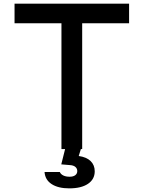

<svg xmlns="http://www.w3.org/2000/svg" viewBox="-20 -820 790 1056"><path d="M318 0V-692H60V-800H690V-692H432V0ZM343 -20H431L413 38Q456 44 478.5 66Q501 88 501 122Q501 166 464 191Q427 216 361 216Q300 216 264 192.5Q228 169 225 126H309Q314 138 328 145Q342 152 363 152Q383 152 394 143.5Q405 135 405 121Q405 107 394.5 98Q384 89 364 88L317 84Z"/></svg>

Font: Martian Mono SemiExpanded
Style: Regular
Weight: 400
Width: 6
Monospace: yes
Designer: Roman Shamin
Foundry: Evil Martians
Version: Version 1.000